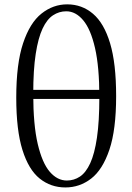

<svg xmlns="http://www.w3.org/2000/svg" viewBox="-20 -825 593 860"><path d="M272.8 14.6Q207.5 14.6 157.8 -25.2Q108.1 -65.1 80.5 -153.5Q52.8 -241.9 52.8 -387.6Q52.8 -539.7 83.4 -631.3Q113.9 -723 165.9 -764.2Q217.9 -805.5 280.9 -805.5Q347 -805.5 396.5 -763.4Q446 -721.4 473.1 -631.3Q500.2 -541.2 500.2 -394.7Q500.2 -244 470 -154.5Q439.8 -64.9 388.4 -25.1Q337 14.6 272.8 14.6ZM279.3 -16.4Q311.4 -16.4 338 -34Q364.6 -51.6 384.1 -93.8Q403.6 -135.9 414.3 -208.6Q425 -281.2 425 -390.5Q425 -525 405.7 -609.4Q386.5 -693.8 352.8 -734.1Q319.1 -774.4 276.8 -774.4Q244.7 -774.4 217.5 -756.5Q190.3 -738.7 170.7 -696.9Q151 -655.1 140 -583.7Q128.9 -512.3 128.9 -404.9Q128.9 -265.7 149 -180.2Q169.2 -94.6 203 -55.5Q236.8 -16.4 279.3 -16.4ZM80.2 -381.9V-422.4H476.1V-381.9Z"/></svg>

Font: Noto Serif SC ExtraLight
Style: Regular
Weight: 200
Designer: Ryoko NISHIZUKA 西塚涼子 (kana & ideographs); Frank Grießhammer (Latin, Greek & Cyrillic); Wenlong ZHANG 张文龙 (bopomofo); San
Foundry: Adobe
Version: Version 2.002-H1;hotconv 1.1.0;makeotfexe 2.6.0